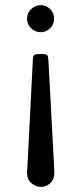

<svg xmlns="http://www.w3.org/2000/svg" viewBox="-20 -520 318 745"><path d="M85 150.9Q85 147.9 85.4 143.1Q85.9 138.2 85.9 136.2L106.9 -276.9Q106.9 -280.8 107.4 -286.9Q107.9 -293 107.9 -295.4Q107.9 -297.9 109.4 -301.5Q110.8 -305.2 113.5 -306.6Q116.2 -308.1 120.1 -309.1Q124 -310.1 130.9 -310.1H146Q161.1 -310.1 164.1 -304.9Q167 -299.8 168 -283.2L189.9 127Q189.9 129.9 190.4 137.9Q190.9 146 190.9 149.9Q190.9 176.8 175 190.9Q159.2 205.1 139.2 205.1Q119.1 205.1 102.1 190.9Q85 176.8 85 150.9ZM85 -446.8Q85 -469.7 101.1 -484.9Q117.2 -500 138.2 -500Q159.2 -500 174.6 -485.1Q189.9 -470.2 189.9 -446.8Q189.9 -424.8 174.1 -409.9Q158.2 -395 138.2 -395Q117.2 -395 101.1 -409.9Q85 -424.8 85 -446.8Z"/></svg>

Font: CMU Concrete
Style: Roman
Weight: 500
Version: Version 0.7.0